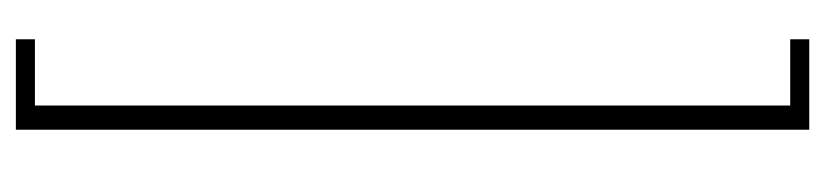

<svg xmlns="http://www.w3.org/2000/svg" viewBox="-419 -421 1040 242"><g transform="rotate(-90 101.0 -300.0)"><path d="M58.5 200V-800H172.5V-776H89V176H172.5V200Z"/></g></svg>

Font: Big Shoulders Display ExtraLight
Style: Regular
Weight: 250
Designer: Patric King
Foundry: XO Type Co
Version: Version 2.002